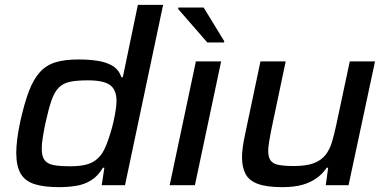

<svg xmlns="http://www.w3.org/2000/svg" viewBox="-20 -763 1590 791"><path d="M223 8Q161 8 122 -4.5Q83 -17 65 -48Q47 -79 47 -134Q47 -159 51 -190.5Q55 -222 63 -260Q80 -337 99 -387Q118 -437 144.5 -466Q171 -495 209 -506.5Q247 -518 303 -518Q349 -518 385 -512Q421 -506 445.5 -490.5Q470 -475 480 -445H486L548 -743H652L495 0H399L410 -72H404Q384 -38 356 -20.5Q328 -3 294.5 2.5Q261 8 223 8ZM269 -78Q306 -78 331.5 -84Q357 -90 374 -103Q391 -116 403 -135Q411 -148 419 -168.5Q427 -189 434.5 -213Q442 -237 447.5 -261.5Q453 -286 456.5 -308.5Q460 -331 460 -347Q460 -393 433.5 -412.5Q407 -432 342 -432Q296 -432 268 -426Q240 -420 222 -402Q204 -384 192 -349Q180 -314 167 -255Q160 -221 156 -195Q152 -169 152 -150Q152 -119 163.5 -103.5Q175 -88 200.5 -83Q226 -78 269 -78Z M679 0 787 -510H891L783 0ZM834 -588 714 -726 715 -732H819L904 -593L903 -588Z M1143 8Q1078 8 1042 -5.5Q1006 -19 991.5 -46.5Q977 -74 977 -116Q977 -134 980.5 -159Q984 -184 990 -211L1053 -510H1157L1097 -225Q1093 -204 1089 -180.5Q1085 -157 1085 -143Q1085 -115 1095 -101.5Q1105 -88 1128.5 -83.5Q1152 -79 1191 -79Q1241 -79 1272 -90.5Q1303 -102 1320.5 -124Q1338 -146 1347.5 -177.5Q1357 -209 1365 -247L1421 -510H1525L1416 0H1322L1332 -72H1326Q1310 -48 1285.5 -30Q1261 -12 1227 -2Q1193 8 1143 8Z"/></svg>

Font: Saira SemiExpanded Medium
Style: Italic
Weight: 500
Width: 6
Italic angle: -12°
Designer: Hector Gatti with collaboration of the Omnibus-Type team
Foundry: Omnibus-Type
Version: Version 1.101